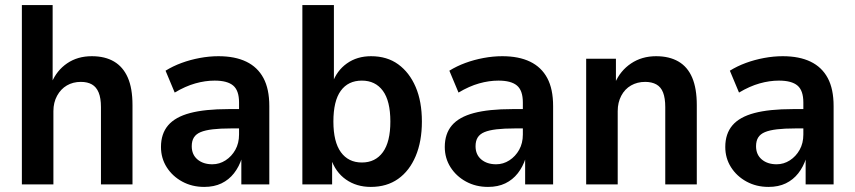

<svg xmlns="http://www.w3.org/2000/svg" viewBox="-20 -725 3362 755"><path d="M66 0V-705H187V-400H183Q203 -448 244 -476Q285 -504 341 -504Q393 -504 428.5 -483Q464 -462 482.5 -420Q501 -378 501 -312V0H377V-304Q377 -339 368 -361Q359 -383 341.5 -393Q324 -403 298 -403Q267 -403 243 -389Q219 -375 204.5 -348.5Q190 -322 190 -288V0Z M783 10Q735 10 696.5 -11Q658 -32 635.5 -67.5Q613 -103 613 -147Q613 -199 641 -232Q669 -265 727.5 -280.5Q786 -296 878 -296H935V-220H888Q846 -220 816.5 -216.5Q787 -213 769 -205.5Q751 -198 742.5 -184.5Q734 -171 734 -150Q734 -117 756.5 -98Q779 -79 815 -79Q843 -79 867 -94.5Q891 -110 905.5 -136Q920 -162 920 -196V-322Q920 -369 897 -388.5Q874 -408 824 -408Q787 -408 748 -397Q709 -386 667 -361L631 -447Q660 -465 694 -477.5Q728 -490 765.5 -497Q803 -504 839 -504Q904 -504 948.5 -482.5Q993 -461 1016 -418Q1039 -375 1039 -308V0H929V-103H931Q920 -69 900 -43.5Q880 -18 851 -4Q822 10 783 10Z M1438 10Q1382 10 1340.5 -19Q1299 -48 1281 -102H1286V0H1169V-705H1293V-398H1287Q1304 -447 1344 -475.5Q1384 -504 1439 -504Q1502 -504 1546 -472Q1590 -440 1614.5 -383Q1639 -326 1639 -247Q1639 -169 1614.5 -111Q1590 -53 1545.5 -21.5Q1501 10 1438 10ZM1403 -86Q1456 -86 1485.5 -126.5Q1515 -167 1515 -247Q1515 -328 1485.5 -368Q1456 -408 1403 -408Q1349 -408 1320 -368Q1291 -328 1291 -247Q1291 -167 1320.5 -126.5Q1350 -86 1403 -86Z M1899 10Q1851 10 1812.5 -11Q1774 -32 1751.5 -67.5Q1729 -103 1729 -147Q1729 -199 1757 -232Q1785 -265 1843.5 -280.5Q1902 -296 1994 -296H2051V-220H2004Q1962 -220 1932.5 -216.5Q1903 -213 1885 -205.5Q1867 -198 1858.5 -184.5Q1850 -171 1850 -150Q1850 -117 1872.5 -98Q1895 -79 1931 -79Q1959 -79 1983 -94.5Q2007 -110 2021.5 -136Q2036 -162 2036 -196V-322Q2036 -369 2013 -388.5Q1990 -408 1940 -408Q1903 -408 1864 -397Q1825 -386 1783 -361L1747 -447Q1776 -465 1810 -477.5Q1844 -490 1881.5 -497Q1919 -504 1955 -504Q2020 -504 2064.5 -482.5Q2109 -461 2132 -418Q2155 -375 2155 -308V0H2045V-103H2047Q2036 -69 2016 -43.5Q1996 -18 1967 -4Q1938 10 1899 10Z M2285 0V-494H2402V-398H2398Q2419 -447 2461.5 -475.5Q2504 -504 2560 -504Q2612 -504 2648 -483Q2684 -462 2702 -419.5Q2720 -377 2720 -312V0H2596V-304Q2596 -339 2587.5 -361Q2579 -383 2561 -393Q2543 -403 2517 -403Q2486 -403 2461.5 -389Q2437 -375 2423 -348.5Q2409 -322 2409 -288V0Z M3002 10Q2954 10 2915.5 -11Q2877 -32 2854.5 -67.5Q2832 -103 2832 -147Q2832 -199 2860 -232Q2888 -265 2946.5 -280.5Q3005 -296 3097 -296H3154V-220H3107Q3065 -220 3035.5 -216.5Q3006 -213 2988 -205.5Q2970 -198 2961.5 -184.5Q2953 -171 2953 -150Q2953 -117 2975.5 -98Q2998 -79 3034 -79Q3062 -79 3086 -94.5Q3110 -110 3124.5 -136Q3139 -162 3139 -196V-322Q3139 -369 3116 -388.5Q3093 -408 3043 -408Q3006 -408 2967 -397Q2928 -386 2886 -361L2850 -447Q2879 -465 2913 -477.5Q2947 -490 2984.5 -497Q3022 -504 3058 -504Q3123 -504 3167.5 -482.5Q3212 -461 3235 -418Q3258 -375 3258 -308V0H3148V-103H3150Q3139 -69 3119 -43.5Q3099 -18 3070 -4Q3041 10 3002 10Z"/></svg>

Font: Nunito Sans 10pt SemiCondensed
Style: Bold
Weight: 700
Width: 4
Designer: Vernon Adams
Foundry: Vernon Adams
Version: Version 3.101;gftools[0.9.27]